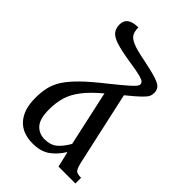

<svg xmlns="http://www.w3.org/2000/svg" viewBox="-233 -860 957 957"><g transform="rotate(45 246.0 -381.0)"><path d="M190 10Q116 10 77 -34.5Q38 -79 38 -160Q38 -200 45.5 -234Q53 -268 74.5 -301.5Q96 -335 136.5 -374.5Q177 -414 242 -465Q298 -510 323 -532Q348 -554 354.5 -563Q361 -572 361 -579Q361 -586 355 -592.5Q349 -599 324.5 -605.5Q300 -612 246 -620Q175 -631 138.5 -643Q102 -655 89 -672.5Q76 -690 76 -716Q76 -772 153 -772Q153 -745 162 -728.5Q171 -712 199.5 -700Q228 -688 286 -677Q355 -663 388 -652Q421 -641 430.5 -628Q440 -615 440 -597Q440 -583 434.5 -571.5Q429 -560 408.5 -540Q388 -520 341 -482L426 -97Q435 -58 444.5 -49Q454 -40 481 -40V0H362L343 -81H341Q315 -39 280 -14.5Q245 10 190 10ZM127 -168Q127 -102 152 -74.5Q177 -47 217 -47Q257 -47 282 -67.5Q307 -88 330 -128L266 -420Q210 -373 180 -333.5Q150 -294 138.5 -255Q127 -216 127 -168Z"/></g></svg>

Font: Noto Serif Armenian Condensed Medium
Style: Regular
Weight: 500
Width: 3
Designer: Monotype Design Team
Foundry: Monotype Imaging Inc.
Version: Version 2.008; ttfautohint (v1.8.4.7-5d5b)